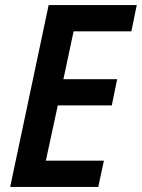

<svg xmlns="http://www.w3.org/2000/svg" viewBox="-20 -734 557 754"><path d="M20 0H366L388 -103H160L207 -320H419L440 -423H229L269 -611H496L517 -714H171Z"/></svg>

Font: Noto Sans SemiCondensed SemiBold
Style: Italic
Weight: 600
Width: 4
Italic angle: -12°
Designer: Monotype Design Team
Foundry: Monotype Imaging Inc.
Version: Version 2.013